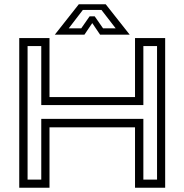

<svg xmlns="http://www.w3.org/2000/svg" viewBox="-20 -878 862 898"><path d="M70 0V-700H211.5V-424H611.5V-700H752.5V0H611.5V-282.5H211.5V0ZM109 -38H173V-322H650.5V-38H714.5V-662.5H650.5V-386.5H173V-662.5H109ZM348.5 -858H474.5L586.5 -716H448L411.5 -770L375 -716H236.5ZM367.5 -831.5 301.5 -745.5H360L399 -801.5H423L462 -745.5H521L454.5 -831.5Z"/></svg>

Font: Tourney Expanded
Style: Regular
Weight: 400
Width: 7
Designer: Tyler Finck
Foundry: Etcetera Type Co
Version: Version 1.010; ttfautohint (v1.8.3)